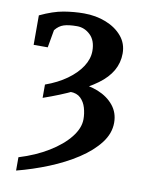

<svg xmlns="http://www.w3.org/2000/svg" viewBox="-93 -751 733 977"><g transform="rotate(10 274.0 -263.0)"><path d="M59.1 160.6V91.8Q144 65.9 210.2 25.4Q276.4 -15.1 314 -62.5Q351.6 -109.9 351.6 -156.2Q351.6 -185.5 343.3 -214.4Q335 -243.2 315.2 -262.5Q295.4 -281.7 260.7 -281.7L284.7 -332.5Q346.2 -332.5 397 -312Q447.8 -291.5 478 -254.2Q508.3 -216.8 508.3 -165.5Q508.3 -109.9 470 -60.1Q431.6 -10.3 366.9 32Q302.2 74.2 222.2 106.7Q142.1 139.2 59.1 160.6ZM127.9 -227.1V-295.9Q190.9 -318.4 237.5 -351.8Q284.2 -385.3 310.1 -425Q335.9 -464.8 335.9 -505.9Q335.9 -559.6 306.2 -588.1Q276.4 -616.7 237.3 -616.7Q194.3 -616.7 169.2 -608.6Q144 -600.6 125 -576.2L108.9 -484.9H36.1V-637.2Q103 -668.9 156.5 -678Q210 -687 261.2 -687Q322.8 -687 374.8 -666.5Q426.8 -646 458.3 -608.6Q489.7 -571.3 489.7 -520Q489.7 -424.3 396.5 -356.2Q303.2 -288.1 127.9 -227.1Z"/></g></svg>

Font: Charis
Style: Bold
Weight: 700
Designer: Walt Agee, Miriam Martin, Annie Olsen, Victor Gaultney, Lorna Priest, Alan Ward, Bob Hallissy, Martin Hosken, Sharon Cor
Foundry: SIL Global
Version: Version 7.000